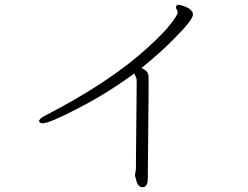

<svg xmlns="http://www.w3.org/2000/svg" viewBox="-20 -734 1040 805"><path d="M159 -217Q186 -217 302 -277Q429 -342 543 -426Q546 -419 549.5 -411.5Q553 -404 553 -398V-367L550 -60V-27L546 0V3Q547 5 550 17Q557 51 578 51L584 50Q600 46 600 9V-26L603 -354V-408Q603 -422 598 -430.5Q593 -439 573 -449Q656 -515 720 -582Q789 -652 789 -673Q789 -696 746 -710Q731 -714 730 -714Q718 -714 718 -703Q718 -698 721.5 -693.5Q725 -689 725 -680.5Q725 -672 695.5 -633.5Q666 -595 600 -535Q442 -390 167 -248Q144 -237 144 -225Q147 -217 159 -217Z"/></svg>

Font: LXGW WenKai TC Light
Style: Regular
Weight: 300
Designer: LXGW / Fontworks Inc.
Foundry: LXGW / Fontworks Inc.
Version: Version 1.330